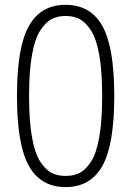

<svg xmlns="http://www.w3.org/2000/svg" viewBox="-20 -760 540 790"><path d="M308.1 -681.2Q283.2 -694.3 250 -694.3Q216.8 -694.3 191.9 -681.2Q167 -668 145 -633.8Q123 -599.6 111.3 -532.2Q99.6 -464.8 99.6 -364.7Q99.6 -264.6 111.3 -197.3Q123 -129.9 145 -95.7Q167 -61.5 191.9 -48.8Q216.8 -36.1 250 -36.1Q283.2 -36.1 308.1 -48.8Q333 -61.5 355 -95.7Q377 -129.9 388.7 -197.3Q400.4 -264.6 400.4 -364.7Q400.4 -464.8 388.7 -532.2Q377 -599.6 355 -633.8Q333 -668 308.1 -681.2ZM401.4 -77.6Q352.5 9.8 250 9.8Q147.5 9.8 98.6 -77.6Q49.8 -165 49.8 -365.2Q49.8 -565.4 98.6 -652.8Q147.5 -740.2 250 -740.2Q352.5 -740.2 401.4 -652.8Q450.2 -565.4 450.2 -365.2Q450.2 -165 401.4 -77.6Z"/></svg>

Font: Rounded-X Mgen+ 2m light
Style: Regular
Weight: 200
Designer: [Source Han Sans]
Ryoko NISHIZUKA  (kana & ideographs); Paul D. Hunt (Latin, Greek & Cyrillic); Wenlong ZHANG  (bopomofo
Version: Version 1.059.20150602